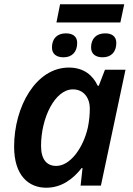

<svg xmlns="http://www.w3.org/2000/svg" viewBox="-20 -868 624 898"><path d="M244 -763H543L561 -848H261ZM277 -600C317 -600 341 -625 341 -667C341 -699 319 -712 288 -712C247 -712 223 -687 223 -646C223 -614 246 -600 277 -600ZM460 -600C500 -600 524 -625 524 -667C524 -699 502 -712 472 -712C430 -712 406 -687 406 -646C406 -614 429 -600 460 -600ZM196 10C267 10 320 -29 362 -82H366L357 0H452L567 -542H471L442 -467H437C414 -516 372 -552 302 -552C148 -552 46 -369 46 -182C46 -47 114 10 196 10ZM243 -92C198 -92 172 -123 172 -186C172 -317 237 -450 321 -450C370 -450 400 -412 400 -360C400 -330 397 -302 391 -272C369 -175 308 -92 243 -92Z"/></svg>

Font: Noto Sans SemiBold
Style: Italic
Weight: 600
Italic angle: -12°
Designer: Monotype Design Team
Foundry: Monotype Imaging Inc.
Version: Version 2.013